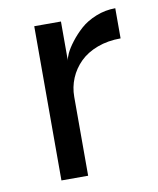

<svg xmlns="http://www.w3.org/2000/svg" viewBox="-67 -587 526 640"><g transform="rotate(-10 196.5 -267.0)"><path d="M89.8 0V-522H180.2V-389.2Q180.2 -397 187.7 -413.3Q195.3 -429.7 211.2 -450.4Q227.1 -471.2 248 -490Q269 -508.8 300.5 -521.5Q332 -534.2 366.2 -534.2V-432.1Q322.8 -432.1 287.1 -418.7Q251.5 -405.3 228.3 -382.3Q205.1 -359.4 192.6 -329.6Q180.2 -299.8 180.2 -267.1V0Z"/></g></svg>

Font: Standard
Style: Regular
Weight: 400
Designer: Bryce Wilner
Version: Version 2.000;PS 2.0;hotconv 16.6.51;makeotf.lib2.5.65220 DE